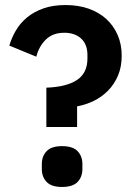

<svg xmlns="http://www.w3.org/2000/svg" viewBox="-20 -730 533 762"><path d="M164 -226V-382Q244 -385 285.5 -412.5Q327 -440 327 -498V-512Q327 -554 302 -577Q277 -600 235 -600Q190 -600 162.5 -573.5Q135 -547 124 -505L17 -549Q26 -580 43 -609Q60 -638 87 -660.5Q114 -683 152 -696.5Q190 -710 240 -710Q291 -710 332 -695.5Q373 -681 402 -654.5Q431 -628 447 -591Q463 -554 463 -509Q463 -465 448.5 -430.5Q434 -396 409 -370.5Q384 -345 352 -329.5Q320 -314 286 -308V-226ZM226 12Q184 12 165 -8Q146 -28 146 -59V-79Q146 -110 165 -130Q184 -150 226 -150Q269 -150 288 -130Q307 -110 307 -79V-59Q307 -28 288 -8Q269 12 226 12Z"/></svg>

Font: IBM Plex Sans Hebrew SmBld
Style: Regular
Weight: 600
Designer: Mike Abbink, Paul van der Laan, Pieter van Rosmalen, Yanek Iontef
Foundry: Bold Monday
Version: Version 1.3